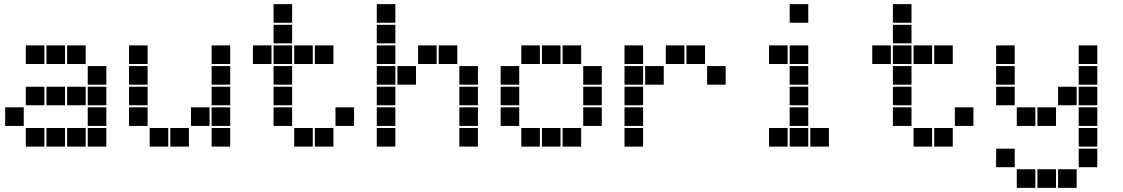

<svg xmlns="http://www.w3.org/2000/svg" viewBox="-20 -715 5440 930"><path d="M106 -495Q105 -495 105 -495Q105 -495 105 -494V-406Q105 -405 105 -405Q105 -405 106 -405H194Q195 -405 195 -405Q195 -405 195 -406V-494Q195 -495 195 -495Q195 -495 194 -495ZM206 -495Q205 -495 205 -495Q205 -495 205 -494V-406Q205 -405 205 -405Q205 -405 206 -405H294Q295 -405 295 -405Q295 -405 295 -406V-494Q295 -495 295 -495Q295 -495 294 -495ZM306 -495Q305 -495 305 -495Q305 -495 305 -494V-406Q305 -405 305 -405Q305 -405 306 -405H394Q395 -405 395 -405Q395 -405 395 -406V-494Q395 -495 395 -495Q395 -495 394 -495ZM406 -395Q405 -395 405 -395Q405 -395 405 -394V-306Q405 -305 405 -305Q405 -305 406 -305H494Q495 -305 495 -305Q495 -305 495 -306V-394Q495 -395 495 -395Q495 -395 494 -395ZM106 -295Q105 -295 105 -295Q105 -295 105 -294V-206Q105 -205 105 -205Q105 -205 106 -205H194Q195 -205 195 -205Q195 -205 195 -206V-294Q195 -295 195 -295Q195 -295 194 -295ZM206 -295Q205 -295 205 -295Q205 -295 205 -294V-206Q205 -205 205 -205Q205 -205 206 -205H294Q295 -205 295 -205Q295 -205 295 -206V-294Q295 -295 295 -295Q295 -295 294 -295ZM306 -295Q305 -295 305 -295Q305 -295 305 -294V-206Q305 -205 305 -205Q305 -205 306 -205H394Q395 -205 395 -205Q395 -205 395 -206V-294Q395 -295 395 -295Q395 -295 394 -295ZM406 -295Q405 -295 405 -295Q405 -295 405 -294V-206Q405 -205 405 -205Q405 -205 406 -205H494Q495 -205 495 -205Q495 -205 495 -206V-294Q495 -295 495 -295Q495 -295 494 -295ZM6 -195Q5 -195 5 -195Q5 -195 5 -194V-106Q5 -105 5 -105Q5 -105 6 -105H94Q95 -105 95 -105Q95 -105 95 -106V-194Q95 -195 95 -195Q95 -195 94 -195ZM406 -195Q405 -195 405 -195Q405 -195 405 -194V-106Q405 -105 405 -105Q405 -105 406 -105H494Q495 -105 495 -105Q495 -105 495 -106V-194Q495 -195 495 -195Q495 -195 494 -195ZM106 -95Q105 -95 105 -95Q105 -95 105 -94V-6Q105 -5 105 -5Q105 -5 106 -5H194Q195 -5 195 -5Q195 -5 195 -6V-94Q195 -95 195 -95Q195 -95 194 -95ZM206 -95Q205 -95 205 -95Q205 -95 205 -94V-6Q205 -5 205 -5Q205 -5 206 -5H294Q295 -5 295 -5Q295 -5 295 -6V-94Q295 -95 295 -95Q295 -95 294 -95ZM306 -95Q305 -95 305 -95Q305 -95 305 -94V-6Q305 -5 305 -5Q305 -5 306 -5H394Q395 -5 395 -5Q395 -5 395 -6V-94Q395 -95 395 -95Q395 -95 394 -95ZM406 -95Q405 -95 405 -95Q405 -95 405 -94V-6Q405 -5 405 -5Q405 -5 406 -5H494Q495 -5 495 -5Q495 -5 495 -6V-94Q495 -95 495 -95Q495 -95 494 -95Z M606 -495Q605 -495 605 -495Q605 -495 605 -494V-406Q605 -405 605 -405Q605 -405 606 -405H694Q695 -405 695 -405Q695 -405 695 -406V-494Q695 -495 695 -495Q695 -495 694 -495ZM1006 -495Q1005 -495 1005 -495Q1005 -495 1005 -494V-406Q1005 -405 1005 -405Q1005 -405 1006 -405H1094Q1095 -405 1095 -405Q1095 -405 1095 -406V-494Q1095 -495 1095 -495Q1095 -495 1094 -495ZM606 -395Q605 -395 605 -395Q605 -395 605 -394V-306Q605 -305 605 -305Q605 -305 606 -305H694Q695 -305 695 -305Q695 -305 695 -306V-394Q695 -395 695 -395Q695 -395 694 -395ZM1006 -395Q1005 -395 1005 -395Q1005 -395 1005 -394V-306Q1005 -305 1005 -305Q1005 -305 1006 -305H1094Q1095 -305 1095 -305Q1095 -305 1095 -306V-394Q1095 -395 1095 -395Q1095 -395 1094 -395ZM606 -295Q605 -295 605 -295Q605 -295 605 -294V-206Q605 -205 605 -205Q605 -205 606 -205H694Q695 -205 695 -205Q695 -205 695 -206V-294Q695 -295 695 -295Q695 -295 694 -295ZM1006 -295Q1005 -295 1005 -295Q1005 -295 1005 -294V-206Q1005 -205 1005 -205Q1005 -205 1006 -205H1094Q1095 -205 1095 -205Q1095 -205 1095 -206V-294Q1095 -295 1095 -295Q1095 -295 1094 -295ZM606 -195Q605 -195 605 -195Q605 -195 605 -194V-106Q605 -105 605 -105Q605 -105 606 -105H694Q695 -105 695 -105Q695 -105 695 -106V-194Q695 -195 695 -195Q695 -195 694 -195ZM906 -195Q905 -195 905 -195Q905 -195 905 -194V-106Q905 -105 905 -105Q905 -105 906 -105H994Q995 -105 995 -105Q995 -105 995 -106V-194Q995 -195 995 -195Q995 -195 994 -195ZM1006 -195Q1005 -195 1005 -195Q1005 -195 1005 -194V-106Q1005 -105 1005 -105Q1005 -105 1006 -105H1094Q1095 -105 1095 -105Q1095 -105 1095 -106V-194Q1095 -195 1095 -195Q1095 -195 1094 -195ZM706 -95Q705 -95 705 -95Q705 -95 705 -94V-6Q705 -5 705 -5Q705 -5 706 -5H794Q795 -5 795 -5Q795 -5 795 -6V-94Q795 -95 795 -95Q795 -95 794 -95ZM806 -95Q805 -95 805 -95Q805 -95 805 -94V-6Q805 -5 805 -5Q805 -5 806 -5H894Q895 -5 895 -5Q895 -5 895 -6V-94Q895 -95 895 -95Q895 -95 894 -95ZM1006 -95Q1005 -95 1005 -95Q1005 -95 1005 -94V-6Q1005 -5 1005 -5Q1005 -5 1006 -5H1094Q1095 -5 1095 -5Q1095 -5 1095 -6V-94Q1095 -95 1095 -95Q1095 -95 1094 -95Z M1306 -695Q1305 -695 1305 -695Q1305 -695 1305 -694V-606Q1305 -605 1305 -605Q1305 -605 1306 -605H1394Q1395 -605 1395 -605Q1395 -605 1395 -606V-694Q1395 -695 1395 -695Q1395 -695 1394 -695ZM1306 -595Q1305 -595 1305 -595Q1305 -595 1305 -594V-506Q1305 -505 1305 -505Q1305 -505 1306 -505H1394Q1395 -505 1395 -505Q1395 -505 1395 -506V-594Q1395 -595 1395 -595Q1395 -595 1394 -595ZM1206 -495Q1205 -495 1205 -495Q1205 -495 1205 -494V-406Q1205 -405 1205 -405Q1205 -405 1206 -405H1294Q1295 -405 1295 -405Q1295 -405 1295 -406V-494Q1295 -495 1295 -495Q1295 -495 1294 -495ZM1306 -495Q1305 -495 1305 -495Q1305 -495 1305 -494V-406Q1305 -405 1305 -405Q1305 -405 1306 -405H1394Q1395 -405 1395 -405Q1395 -405 1395 -406V-494Q1395 -495 1395 -495Q1395 -495 1394 -495ZM1406 -495Q1405 -495 1405 -495Q1405 -495 1405 -494V-406Q1405 -405 1405 -405Q1405 -405 1406 -405H1494Q1495 -405 1495 -405Q1495 -405 1495 -406V-494Q1495 -495 1495 -495Q1495 -495 1494 -495ZM1506 -495Q1505 -495 1505 -495Q1505 -495 1505 -494V-406Q1505 -405 1505 -405Q1505 -405 1506 -405H1594Q1595 -405 1595 -405Q1595 -405 1595 -406V-494Q1595 -495 1595 -495Q1595 -495 1594 -495ZM1306 -395Q1305 -395 1305 -395Q1305 -395 1305 -394V-306Q1305 -305 1305 -305Q1305 -305 1306 -305H1394Q1395 -305 1395 -305Q1395 -305 1395 -306V-394Q1395 -395 1395 -395Q1395 -395 1394 -395ZM1306 -295Q1305 -295 1305 -295Q1305 -295 1305 -294V-206Q1305 -205 1305 -205Q1305 -205 1306 -205H1394Q1395 -205 1395 -205Q1395 -205 1395 -206V-294Q1395 -295 1395 -295Q1395 -295 1394 -295ZM1306 -195Q1305 -195 1305 -195Q1305 -195 1305 -194V-106Q1305 -105 1305 -105Q1305 -105 1306 -105H1394Q1395 -105 1395 -105Q1395 -105 1395 -106V-194Q1395 -195 1395 -195Q1395 -195 1394 -195ZM1606 -195Q1605 -195 1605 -195Q1605 -195 1605 -194V-106Q1605 -105 1605 -105Q1605 -105 1606 -105H1694Q1695 -105 1695 -105Q1695 -105 1695 -106V-194Q1695 -195 1695 -195Q1695 -195 1694 -195ZM1406 -95Q1405 -95 1405 -95Q1405 -95 1405 -94V-6Q1405 -5 1405 -5Q1405 -5 1406 -5H1494Q1495 -5 1495 -5Q1495 -5 1495 -6V-94Q1495 -95 1495 -95Q1495 -95 1494 -95ZM1506 -95Q1505 -95 1505 -95Q1505 -95 1505 -94V-6Q1505 -5 1505 -5Q1505 -5 1506 -5H1594Q1595 -5 1595 -5Q1595 -5 1595 -6V-94Q1595 -95 1595 -95Q1595 -95 1594 -95Z M1806 -695Q1805 -695 1805 -695Q1805 -695 1805 -694V-606Q1805 -605 1805 -605Q1805 -605 1806 -605H1894Q1895 -605 1895 -605Q1895 -605 1895 -606V-694Q1895 -695 1895 -695Q1895 -695 1894 -695ZM1806 -595Q1805 -595 1805 -595Q1805 -595 1805 -594V-506Q1805 -505 1805 -505Q1805 -505 1806 -505H1894Q1895 -505 1895 -505Q1895 -505 1895 -506V-594Q1895 -595 1895 -595Q1895 -595 1894 -595ZM1806 -495Q1805 -495 1805 -495Q1805 -495 1805 -494V-406Q1805 -405 1805 -405Q1805 -405 1806 -405H1894Q1895 -405 1895 -405Q1895 -405 1895 -406V-494Q1895 -495 1895 -495Q1895 -495 1894 -495ZM2006 -495Q2005 -495 2005 -495Q2005 -495 2005 -494V-406Q2005 -405 2005 -405Q2005 -405 2006 -405H2094Q2095 -405 2095 -405Q2095 -405 2095 -406V-494Q2095 -495 2095 -495Q2095 -495 2094 -495ZM2106 -495Q2105 -495 2105 -495Q2105 -495 2105 -494V-406Q2105 -405 2105 -405Q2105 -405 2106 -405H2194Q2195 -405 2195 -405Q2195 -405 2195 -406V-494Q2195 -495 2195 -495Q2195 -495 2194 -495ZM1806 -395Q1805 -395 1805 -395Q1805 -395 1805 -394V-306Q1805 -305 1805 -305Q1805 -305 1806 -305H1894Q1895 -305 1895 -305Q1895 -305 1895 -306V-394Q1895 -395 1895 -395Q1895 -395 1894 -395ZM1906 -395Q1905 -395 1905 -395Q1905 -395 1905 -394V-306Q1905 -305 1905 -305Q1905 -305 1906 -305H1994Q1995 -305 1995 -305Q1995 -305 1995 -306V-394Q1995 -395 1995 -395Q1995 -395 1994 -395ZM2206 -395Q2205 -395 2205 -395Q2205 -395 2205 -394V-306Q2205 -305 2205 -305Q2205 -305 2206 -305H2294Q2295 -305 2295 -305Q2295 -305 2295 -306V-394Q2295 -395 2295 -395Q2295 -395 2294 -395ZM1806 -295Q1805 -295 1805 -295Q1805 -295 1805 -294V-206Q1805 -205 1805 -205Q1805 -205 1806 -205H1894Q1895 -205 1895 -205Q1895 -205 1895 -206V-294Q1895 -295 1895 -295Q1895 -295 1894 -295ZM2206 -295Q2205 -295 2205 -295Q2205 -295 2205 -294V-206Q2205 -205 2205 -205Q2205 -205 2206 -205H2294Q2295 -205 2295 -205Q2295 -205 2295 -206V-294Q2295 -295 2295 -295Q2295 -295 2294 -295ZM1806 -195Q1805 -195 1805 -195Q1805 -195 1805 -194V-106Q1805 -105 1805 -105Q1805 -105 1806 -105H1894Q1895 -105 1895 -105Q1895 -105 1895 -106V-194Q1895 -195 1895 -195Q1895 -195 1894 -195ZM2206 -195Q2205 -195 2205 -195Q2205 -195 2205 -194V-106Q2205 -105 2205 -105Q2205 -105 2206 -105H2294Q2295 -105 2295 -105Q2295 -105 2295 -106V-194Q2295 -195 2295 -195Q2295 -195 2294 -195ZM1806 -95Q1805 -95 1805 -95Q1805 -95 1805 -94V-6Q1805 -5 1805 -5Q1805 -5 1806 -5H1894Q1895 -5 1895 -5Q1895 -5 1895 -6V-94Q1895 -95 1895 -95Q1895 -95 1894 -95ZM2206 -95Q2205 -95 2205 -95Q2205 -95 2205 -94V-6Q2205 -5 2205 -5Q2205 -5 2206 -5H2294Q2295 -5 2295 -5Q2295 -5 2295 -6V-94Q2295 -95 2295 -95Q2295 -95 2294 -95Z M2506 -495Q2505 -495 2505 -495Q2505 -495 2505 -494V-406Q2505 -405 2505 -405Q2505 -405 2506 -405H2594Q2595 -405 2595 -405Q2595 -405 2595 -406V-494Q2595 -495 2595 -495Q2595 -495 2594 -495ZM2606 -495Q2605 -495 2605 -495Q2605 -495 2605 -494V-406Q2605 -405 2605 -405Q2605 -405 2606 -405H2694Q2695 -405 2695 -405Q2695 -405 2695 -406V-494Q2695 -495 2695 -495Q2695 -495 2694 -495ZM2706 -495Q2705 -495 2705 -495Q2705 -495 2705 -494V-406Q2705 -405 2705 -405Q2705 -405 2706 -405H2794Q2795 -405 2795 -405Q2795 -405 2795 -406V-494Q2795 -495 2795 -495Q2795 -495 2794 -495ZM2406 -395Q2405 -395 2405 -395Q2405 -395 2405 -394V-306Q2405 -305 2405 -305Q2405 -305 2406 -305H2494Q2495 -305 2495 -305Q2495 -305 2495 -306V-394Q2495 -395 2495 -395Q2495 -395 2494 -395ZM2806 -395Q2805 -395 2805 -395Q2805 -395 2805 -394V-306Q2805 -305 2805 -305Q2805 -305 2806 -305H2894Q2895 -305 2895 -305Q2895 -305 2895 -306V-394Q2895 -395 2895 -395Q2895 -395 2894 -395ZM2406 -295Q2405 -295 2405 -295Q2405 -295 2405 -294V-206Q2405 -205 2405 -205Q2405 -205 2406 -205H2494Q2495 -205 2495 -205Q2495 -205 2495 -206V-294Q2495 -295 2495 -295Q2495 -295 2494 -295ZM2806 -295Q2805 -295 2805 -295Q2805 -295 2805 -294V-206Q2805 -205 2805 -205Q2805 -205 2806 -205H2894Q2895 -205 2895 -205Q2895 -205 2895 -206V-294Q2895 -295 2895 -295Q2895 -295 2894 -295ZM2406 -195Q2405 -195 2405 -195Q2405 -195 2405 -194V-106Q2405 -105 2405 -105Q2405 -105 2406 -105H2494Q2495 -105 2495 -105Q2495 -105 2495 -106V-194Q2495 -195 2495 -195Q2495 -195 2494 -195ZM2806 -195Q2805 -195 2805 -195Q2805 -195 2805 -194V-106Q2805 -105 2805 -105Q2805 -105 2806 -105H2894Q2895 -105 2895 -105Q2895 -105 2895 -106V-194Q2895 -195 2895 -195Q2895 -195 2894 -195ZM2506 -95Q2505 -95 2505 -95Q2505 -95 2505 -94V-6Q2505 -5 2505 -5Q2505 -5 2506 -5H2594Q2595 -5 2595 -5Q2595 -5 2595 -6V-94Q2595 -95 2595 -95Q2595 -95 2594 -95ZM2606 -95Q2605 -95 2605 -95Q2605 -95 2605 -94V-6Q2605 -5 2605 -5Q2605 -5 2606 -5H2694Q2695 -5 2695 -5Q2695 -5 2695 -6V-94Q2695 -95 2695 -95Q2695 -95 2694 -95ZM2706 -95Q2705 -95 2705 -95Q2705 -95 2705 -94V-6Q2705 -5 2705 -5Q2705 -5 2706 -5H2794Q2795 -5 2795 -5Q2795 -5 2795 -6V-94Q2795 -95 2795 -95Q2795 -95 2794 -95Z M3006 -495Q3005 -495 3005 -495Q3005 -495 3005 -494V-406Q3005 -405 3005 -405Q3005 -405 3006 -405H3094Q3095 -405 3095 -405Q3095 -405 3095 -406V-494Q3095 -495 3095 -495Q3095 -495 3094 -495ZM3206 -495Q3205 -495 3205 -495Q3205 -495 3205 -494V-406Q3205 -405 3205 -405Q3205 -405 3206 -405H3294Q3295 -405 3295 -405Q3295 -405 3295 -406V-494Q3295 -495 3295 -495Q3295 -495 3294 -495ZM3306 -495Q3305 -495 3305 -495Q3305 -495 3305 -494V-406Q3305 -405 3305 -405Q3305 -405 3306 -405H3394Q3395 -405 3395 -405Q3395 -405 3395 -406V-494Q3395 -495 3395 -495Q3395 -495 3394 -495ZM3006 -395Q3005 -395 3005 -395Q3005 -395 3005 -394V-306Q3005 -305 3005 -305Q3005 -305 3006 -305H3094Q3095 -305 3095 -305Q3095 -305 3095 -306V-394Q3095 -395 3095 -395Q3095 -395 3094 -395ZM3106 -395Q3105 -395 3105 -395Q3105 -395 3105 -394V-306Q3105 -305 3105 -305Q3105 -305 3106 -305H3194Q3195 -305 3195 -305Q3195 -305 3195 -306V-394Q3195 -395 3195 -395Q3195 -395 3194 -395ZM3406 -395Q3405 -395 3405 -395Q3405 -395 3405 -394V-306Q3405 -305 3405 -305Q3405 -305 3406 -305H3494Q3495 -305 3495 -305Q3495 -305 3495 -306V-394Q3495 -395 3495 -395Q3495 -395 3494 -395ZM3006 -295Q3005 -295 3005 -295Q3005 -295 3005 -294V-206Q3005 -205 3005 -205Q3005 -205 3006 -205H3094Q3095 -205 3095 -205Q3095 -205 3095 -206V-294Q3095 -295 3095 -295Q3095 -295 3094 -295ZM3006 -195Q3005 -195 3005 -195Q3005 -195 3005 -194V-106Q3005 -105 3005 -105Q3005 -105 3006 -105H3094Q3095 -105 3095 -105Q3095 -105 3095 -106V-194Q3095 -195 3095 -195Q3095 -195 3094 -195ZM3006 -95Q3005 -95 3005 -95Q3005 -95 3005 -94V-6Q3005 -5 3005 -5Q3005 -5 3006 -5H3094Q3095 -5 3095 -5Q3095 -5 3095 -6V-94Q3095 -95 3095 -95Q3095 -95 3094 -95Z M3806 -695Q3805 -695 3805 -695Q3805 -695 3805 -694V-606Q3805 -605 3805 -605Q3805 -605 3806 -605H3894Q3895 -605 3895 -605Q3895 -605 3895 -606V-694Q3895 -695 3895 -695Q3895 -695 3894 -695ZM3706 -495Q3705 -495 3705 -495Q3705 -495 3705 -494V-406Q3705 -405 3705 -405Q3705 -405 3706 -405H3794Q3795 -405 3795 -405Q3795 -405 3795 -406V-494Q3795 -495 3795 -495Q3795 -495 3794 -495ZM3806 -495Q3805 -495 3805 -495Q3805 -495 3805 -494V-406Q3805 -405 3805 -405Q3805 -405 3806 -405H3894Q3895 -405 3895 -405Q3895 -405 3895 -406V-494Q3895 -495 3895 -495Q3895 -495 3894 -495ZM3806 -395Q3805 -395 3805 -395Q3805 -395 3805 -394V-306Q3805 -305 3805 -305Q3805 -305 3806 -305H3894Q3895 -305 3895 -305Q3895 -305 3895 -306V-394Q3895 -395 3895 -395Q3895 -395 3894 -395ZM3806 -295Q3805 -295 3805 -295Q3805 -295 3805 -294V-206Q3805 -205 3805 -205Q3805 -205 3806 -205H3894Q3895 -205 3895 -205Q3895 -205 3895 -206V-294Q3895 -295 3895 -295Q3895 -295 3894 -295ZM3806 -195Q3805 -195 3805 -195Q3805 -195 3805 -194V-106Q3805 -105 3805 -105Q3805 -105 3806 -105H3894Q3895 -105 3895 -105Q3895 -105 3895 -106V-194Q3895 -195 3895 -195Q3895 -195 3894 -195ZM3706 -95Q3705 -95 3705 -95Q3705 -95 3705 -94V-6Q3705 -5 3705 -5Q3705 -5 3706 -5H3794Q3795 -5 3795 -5Q3795 -5 3795 -6V-94Q3795 -95 3795 -95Q3795 -95 3794 -95ZM3806 -95Q3805 -95 3805 -95Q3805 -95 3805 -94V-6Q3805 -5 3805 -5Q3805 -5 3806 -5H3894Q3895 -5 3895 -5Q3895 -5 3895 -6V-94Q3895 -95 3895 -95Q3895 -95 3894 -95ZM3906 -95Q3905 -95 3905 -95Q3905 -95 3905 -94V-6Q3905 -5 3905 -5Q3905 -5 3906 -5H3994Q3995 -5 3995 -5Q3995 -5 3995 -6V-94Q3995 -95 3995 -95Q3995 -95 3994 -95Z M4306 -695Q4305 -695 4305 -695Q4305 -695 4305 -694V-606Q4305 -605 4305 -605Q4305 -605 4306 -605H4394Q4395 -605 4395 -605Q4395 -605 4395 -606V-694Q4395 -695 4395 -695Q4395 -695 4394 -695ZM4306 -595Q4305 -595 4305 -595Q4305 -595 4305 -594V-506Q4305 -505 4305 -505Q4305 -505 4306 -505H4394Q4395 -505 4395 -505Q4395 -505 4395 -506V-594Q4395 -595 4395 -595Q4395 -595 4394 -595ZM4206 -495Q4205 -495 4205 -495Q4205 -495 4205 -494V-406Q4205 -405 4205 -405Q4205 -405 4206 -405H4294Q4295 -405 4295 -405Q4295 -405 4295 -406V-494Q4295 -495 4295 -495Q4295 -495 4294 -495ZM4306 -495Q4305 -495 4305 -495Q4305 -495 4305 -494V-406Q4305 -405 4305 -405Q4305 -405 4306 -405H4394Q4395 -405 4395 -405Q4395 -405 4395 -406V-494Q4395 -495 4395 -495Q4395 -495 4394 -495ZM4406 -495Q4405 -495 4405 -495Q4405 -495 4405 -494V-406Q4405 -405 4405 -405Q4405 -405 4406 -405H4494Q4495 -405 4495 -405Q4495 -405 4495 -406V-494Q4495 -495 4495 -495Q4495 -495 4494 -495ZM4506 -495Q4505 -495 4505 -495Q4505 -495 4505 -494V-406Q4505 -405 4505 -405Q4505 -405 4506 -405H4594Q4595 -405 4595 -405Q4595 -405 4595 -406V-494Q4595 -495 4595 -495Q4595 -495 4594 -495ZM4306 -395Q4305 -395 4305 -395Q4305 -395 4305 -394V-306Q4305 -305 4305 -305Q4305 -305 4306 -305H4394Q4395 -305 4395 -305Q4395 -305 4395 -306V-394Q4395 -395 4395 -395Q4395 -395 4394 -395ZM4306 -295Q4305 -295 4305 -295Q4305 -295 4305 -294V-206Q4305 -205 4305 -205Q4305 -205 4306 -205H4394Q4395 -205 4395 -205Q4395 -205 4395 -206V-294Q4395 -295 4395 -295Q4395 -295 4394 -295ZM4306 -195Q4305 -195 4305 -195Q4305 -195 4305 -194V-106Q4305 -105 4305 -105Q4305 -105 4306 -105H4394Q4395 -105 4395 -105Q4395 -105 4395 -106V-194Q4395 -195 4395 -195Q4395 -195 4394 -195ZM4606 -195Q4605 -195 4605 -195Q4605 -195 4605 -194V-106Q4605 -105 4605 -105Q4605 -105 4606 -105H4694Q4695 -105 4695 -105Q4695 -105 4695 -106V-194Q4695 -195 4695 -195Q4695 -195 4694 -195ZM4406 -95Q4405 -95 4405 -95Q4405 -95 4405 -94V-6Q4405 -5 4405 -5Q4405 -5 4406 -5H4494Q4495 -5 4495 -5Q4495 -5 4495 -6V-94Q4495 -95 4495 -95Q4495 -95 4494 -95ZM4506 -95Q4505 -95 4505 -95Q4505 -95 4505 -94V-6Q4505 -5 4505 -5Q4505 -5 4506 -5H4594Q4595 -5 4595 -5Q4595 -5 4595 -6V-94Q4595 -95 4595 -95Q4595 -95 4594 -95Z M4806 -495Q4805 -495 4805 -495Q4805 -495 4805 -494V-406Q4805 -405 4805 -405Q4805 -405 4806 -405H4894Q4895 -405 4895 -405Q4895 -405 4895 -406V-494Q4895 -495 4895 -495Q4895 -495 4894 -495ZM5206 -495Q5205 -495 5205 -495Q5205 -495 5205 -494V-406Q5205 -405 5205 -405Q5205 -405 5206 -405H5294Q5295 -405 5295 -405Q5295 -405 5295 -406V-494Q5295 -495 5295 -495Q5295 -495 5294 -495ZM4806 -395Q4805 -395 4805 -395Q4805 -395 4805 -394V-306Q4805 -305 4805 -305Q4805 -305 4806 -305H4894Q4895 -305 4895 -305Q4895 -305 4895 -306V-394Q4895 -395 4895 -395Q4895 -395 4894 -395ZM5206 -395Q5205 -395 5205 -395Q5205 -395 5205 -394V-306Q5205 -305 5205 -305Q5205 -305 5206 -305H5294Q5295 -305 5295 -305Q5295 -305 5295 -306V-394Q5295 -395 5295 -395Q5295 -395 5294 -395ZM4806 -295Q4805 -295 4805 -295Q4805 -295 4805 -294V-206Q4805 -205 4805 -205Q4805 -205 4806 -205H4894Q4895 -205 4895 -205Q4895 -205 4895 -206V-294Q4895 -295 4895 -295Q4895 -295 4894 -295ZM5106 -295Q5105 -295 5105 -295Q5105 -295 5105 -294V-206Q5105 -205 5105 -205Q5105 -205 5106 -205H5194Q5195 -205 5195 -205Q5195 -205 5195 -206V-294Q5195 -295 5195 -295Q5195 -295 5194 -295ZM5206 -295Q5205 -295 5205 -295Q5205 -295 5205 -294V-206Q5205 -205 5205 -205Q5205 -205 5206 -205H5294Q5295 -205 5295 -205Q5295 -205 5295 -206V-294Q5295 -295 5295 -295Q5295 -295 5294 -295ZM4906 -195Q4905 -195 4905 -195Q4905 -195 4905 -194V-106Q4905 -105 4905 -105Q4905 -105 4906 -105H4994Q4995 -105 4995 -105Q4995 -105 4995 -106V-194Q4995 -195 4995 -195Q4995 -195 4994 -195ZM5006 -195Q5005 -195 5005 -195Q5005 -195 5005 -194V-106Q5005 -105 5005 -105Q5005 -105 5006 -105H5094Q5095 -105 5095 -105Q5095 -105 5095 -106V-194Q5095 -195 5095 -195Q5095 -195 5094 -195ZM5206 -195Q5205 -195 5205 -195Q5205 -195 5205 -194V-106Q5205 -105 5205 -105Q5205 -105 5206 -105H5294Q5295 -105 5295 -105Q5295 -105 5295 -106V-194Q5295 -195 5295 -195Q5295 -195 5294 -195ZM5206 -95Q5205 -95 5205 -95Q5205 -95 5205 -94V-6Q5205 -5 5205 -5Q5205 -5 5206 -5H5294Q5295 -5 5295 -5Q5295 -5 5295 -6V-94Q5295 -95 5295 -95Q5295 -95 5294 -95ZM4806 5Q4805 5 4805 5Q4805 5 4805 6V94Q4805 95 4805 95Q4805 95 4806 95H4894Q4895 95 4895 95Q4895 95 4895 94V6Q4895 5 4895 5Q4895 5 4894 5ZM5206 5Q5205 5 5205 5Q5205 5 5205 6V94Q5205 95 5205 95Q5205 95 5206 95H5294Q5295 95 5295 95Q5295 95 5295 94V6Q5295 5 5295 5Q5295 5 5294 5ZM4906 105Q4905 105 4905 105Q4905 105 4905 106V194Q4905 195 4905 195Q4905 195 4906 195H4994Q4995 195 4995 195Q4995 195 4995 194V106Q4995 105 4995 105Q4995 105 4994 105ZM5006 105Q5005 105 5005 105Q5005 105 5005 106V194Q5005 195 5005 195Q5005 195 5006 195H5094Q5095 195 5095 195Q5095 195 5095 194V106Q5095 105 5095 105Q5095 105 5094 105ZM5106 105Q5105 105 5105 105Q5105 105 5105 106V194Q5105 195 5105 195Q5105 195 5106 195H5194Q5195 195 5195 195Q5195 195 5195 194V106Q5195 105 5195 105Q5195 105 5194 105Z"/></svg>

Font: Doto Black
Style: Regular
Weight: 900
Monospace: yes
Version: Version 1.000